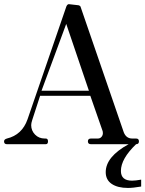

<svg xmlns="http://www.w3.org/2000/svg" viewBox="-40 -712 717 948"><path d="M612 180Q629 180 657 175V209Q617 216 592 216Q541 216 511.5 196Q482 176 482 138Q482 62 595 0H409Q394 0 394 -14Q394 -28 409 -28H443Q454 -28 461 -36Q468 -44 468 -55Q468 -61 467 -64L406 -239H158L119 -119Q114 -104 114 -94Q114 -67 133 -47.5Q152 -28 181 -28H186Q197 -28 197 -14Q197 0 186 0H-6Q-20 0 -20 -14Q-20 -24 -6 -28Q69 -46 96 -123L288 -681Q294 -694 304 -691L348 -686Q358 -683 359 -675L571 -59Q583 -28 613 -28H632Q646 -28 646 -14Q646 0 632 0Q557 72 557 132Q557 180 612 180ZM165 -264H399L287 -594Z"/></svg>

Font: HK Venetian
Style: Regular
Weight: 400
Designer: Alfredo Marco Pradil
Foundry: Alfredo Marco Pradil
Version: Version 1.000;PS 001.000;hotconv 1.0.88;makeotf.lib2.5.64775